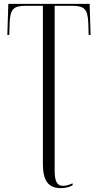

<svg xmlns="http://www.w3.org/2000/svg" viewBox="-20 -734 508 994"><path d="M294 240C322 240 343 233 356 225V215C344 220 327 228 307 228C277 228 263 208 263 150V-704H353C419 -704 433 -685 437 -618L439 -553H449L444 -714H23L18 -553H28L30 -618C34 -685 47 -704 114 -704H202V115C202 202 231 240 294 240Z"/></svg>

Font: Noto Serif Display ExtraCondensed Light
Style: Regular
Weight: 300
Width: 2
Designer: Monotype Design Team
Foundry: Monotype Imaging Inc.
Version: Version 2.009